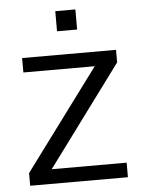

<svg xmlns="http://www.w3.org/2000/svg" viewBox="-51 -735 574 776"><g transform="rotate(-5 236.0 -347.0)"><path d="M40 0V-51.5L342 -458.5H52.5V-517H433.5V-466L132.5 -59H436.5V0ZM202.5 -612.5V-694H284V-612.5Z"/></g></svg>

Font: Public Sans Thin Light
Style: Regular
Weight: 300
Version: Version 1.007